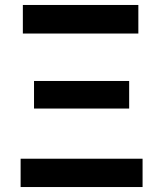

<svg xmlns="http://www.w3.org/2000/svg" viewBox="-20 -750 656 773"><path d="M554 -111V3H63V-111ZM537 -730V-615H72V-730ZM500 -424V-313H117V-424Z"/></svg>

Font: Sinter Bold
Style: Regular
Weight: 700
Foundry: Adobe & rsms
Version: Version 1.000